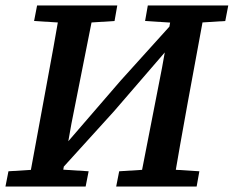

<svg xmlns="http://www.w3.org/2000/svg" viewBox="-20 -684 857 704"><path d="M0 0 11 -56 140 -64H178L305 -56L294 0ZM82 0 148 -358Q162 -434 176 -510.5Q190 -587 203 -664H328L242 -231L201 0ZM105 -607 116 -664H410L400 -607L274 -599H235ZM406 0 417 -56 545 -64H583L711 -56L701 0ZM489 0 574 -435 615 -664H734L668 -306Q654 -230 640.5 -153Q627 -76 614 0ZM512 -607 522 -664H817L806 -607L679 -599H640ZM183 -39 179 -140 207 -139 422 -388 636 -625 638 -524H612L398 -276Z"/></svg>

Font: Source Serif 4 SemiBold
Style: Italic
Weight: 600
Italic angle: -12°
Designer: Frank Grießhammer
Foundry: Adobe Systems Incorporated
Version: Version 4.004;hotconv 1.0.116;makeotfexe 2.5.65601